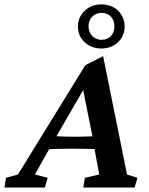

<svg xmlns="http://www.w3.org/2000/svg" viewBox="-65 -843 668 863"><path d="M-44.9 0 -38.1 -43.9 15.6 -58.6 318.4 -549.8 398.4 -590.8 505.9 -58.6 552.7 -43.9 540 0H309.6L316.4 -43.9L380.9 -58.6L356.4 -192.4L351.6 -224.6L302.7 -468.8L327.1 -469.7L186.5 -226.6L169.9 -197.3L91.8 -58.6L149.4 -43.9L136.7 0ZM143.6 -171.9 156.2 -232.4Q174.8 -231.4 202.1 -230Q229.5 -228.5 271.5 -228.5Q312.5 -228.5 340.8 -230Q369.1 -231.4 386.7 -232.4L375 -172.9Q350.6 -172.9 322.3 -173.8Q293.9 -174.8 259.8 -174.8Q225.6 -174.8 197.8 -173.8Q169.9 -172.9 143.6 -171.9ZM390.6 -625Q345.7 -625 315.4 -653.3Q285.2 -681.6 285.2 -723.6Q285.2 -765.6 315.4 -794.4Q345.7 -823.2 390.6 -823.2Q436.5 -823.2 465.8 -794.9Q495.1 -766.6 495.1 -723.6Q495.1 -681.6 465.3 -653.3Q435.5 -625 390.6 -625ZM391.6 -664.1Q417 -664.1 433.1 -680.7Q449.2 -697.3 449.2 -724.6Q449.2 -752 433.1 -768.6Q417 -785.2 391.6 -785.2Q366.2 -785.2 349.6 -768.1Q333 -751 333 -724.6Q333 -699.2 349.6 -681.6Q366.2 -664.1 391.6 -664.1Z"/></svg>

Font: Crimson Pro ExtraLight SemiBold
Style: Italic
Weight: 600
Italic angle: -12°
Version: Version 1.002